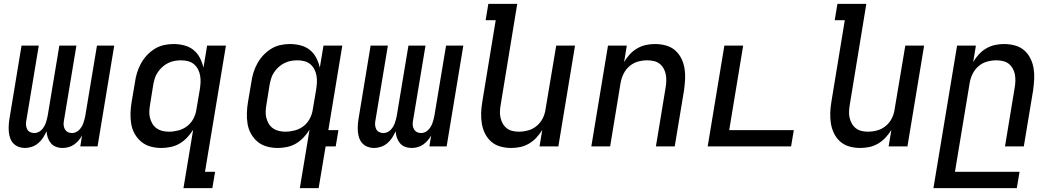

<svg xmlns="http://www.w3.org/2000/svg" viewBox="-20 -755 5440 990"><path d="M108 8Q91 8 75.5 2Q60 -4 49 -15.5Q38 -27 32.5 -42.5Q27 -58 25.5 -75Q24 -92 25 -109Q26 -126 29 -144L91 -520H180L115 -129Q113 -118 114.5 -107Q116 -96 121 -87Q126 -78 136 -73.5Q146 -69 157 -69Q166 -69 176 -73Q186 -77 193.5 -84.5Q201 -92 206.5 -101Q212 -110 215.5 -119.5Q219 -129 221.5 -139Q224 -149 226 -159L286 -520H374L309 -129Q307 -118 308.5 -107Q310 -96 315.5 -87Q321 -78 330.5 -73.5Q340 -69 351 -69Q361 -69 370.5 -73Q380 -77 387.5 -84.5Q395 -92 400.5 -101Q406 -110 409.5 -119.5Q413 -129 415.5 -139Q418 -149 420 -159L480 -520H569L483 0H394L403 -56Q395 -42 384.5 -30Q374 -18 361 -9Q348 0 332.5 4Q317 8 303 8Q285 8 269 2Q253 -4 242.5 -16.5Q232 -29 226.5 -45Q221 -61 220 -78Q212 -61 202 -45Q192 -29 177 -16.5Q162 -4 144 2Q126 8 109 8Z M851 -76Q875 -76 900 -82.5Q925 -89 945.5 -105Q966 -121 978 -144.5Q990 -168 993 -192L1010 -292Q1013 -310 1014 -328.5Q1015 -347 1012 -364.5Q1009 -382 1001 -397.5Q993 -413 980 -424Q967 -435 949.5 -439.5Q932 -444 914 -444Q897 -444 880 -441Q863 -438 847 -430Q831 -422 817.5 -410Q804 -398 793.5 -382.5Q783 -367 778 -350.5Q773 -334 770 -317L754 -217Q751 -200 750 -182.5Q749 -165 753 -148.5Q757 -132 765.5 -117.5Q774 -103 787.5 -93.5Q801 -84 817.5 -80Q834 -76 851 -76ZM926 215 976 -86Q963 -65 945 -46Q927 -27 905.5 -14.5Q884 -2 859.5 3Q835 8 812 8Q783 8 756 0.5Q729 -7 708.5 -24Q688 -41 674.5 -65Q661 -89 656.5 -116.5Q652 -144 653 -173Q654 -202 659 -231L676 -331Q679 -355 686.5 -379.5Q694 -404 706.5 -427Q719 -450 737 -469.5Q755 -489 777.5 -503Q800 -517 825 -522.5Q850 -528 875 -528Q903 -528 930 -521Q957 -514 977.5 -497.5Q998 -481 1010.5 -457Q1023 -433 1029 -406L1048 -520H1145L1037 131H1089L1075 215Z M1451 -76Q1475 -76 1500 -82.5Q1525 -89 1545.5 -105Q1566 -121 1578 -144.5Q1590 -168 1593 -192L1610 -292Q1613 -310 1614 -328.5Q1615 -347 1612 -364.5Q1609 -382 1601 -397.5Q1593 -413 1580 -424Q1567 -435 1549.5 -439.5Q1532 -444 1514 -444Q1497 -444 1480 -441Q1463 -438 1447 -430Q1431 -422 1417.5 -410Q1404 -398 1393.5 -382.5Q1383 -367 1378 -350.5Q1373 -334 1370 -317L1354 -217Q1351 -200 1350 -182.5Q1349 -165 1353 -148.5Q1357 -132 1365.5 -117.5Q1374 -103 1387.5 -93.5Q1401 -84 1417.5 -80Q1434 -76 1451 -76ZM1526 215 1576 -86Q1563 -65 1545 -46Q1527 -27 1505.5 -14.5Q1484 -2 1459.5 3Q1435 8 1412 8Q1383 8 1356 0.5Q1329 -7 1308.5 -24Q1288 -41 1274.5 -65Q1261 -89 1256.5 -116.5Q1252 -144 1253 -173Q1254 -202 1259 -231L1276 -331Q1279 -355 1286.5 -379.5Q1294 -404 1306.5 -427Q1319 -450 1337 -469.5Q1355 -489 1377.5 -503Q1400 -517 1425 -522.5Q1450 -528 1475 -528Q1503 -528 1530 -521Q1557 -514 1577.5 -497.5Q1598 -481 1610.5 -457Q1623 -433 1629 -406L1648 -520H1745L1673 -84H1725L1711 0H1659L1623 215Z M1908 8Q1891 8 1875.5 2Q1860 -4 1849 -15.5Q1838 -27 1832.5 -42.5Q1827 -58 1825.5 -75Q1824 -92 1825 -109Q1826 -126 1829 -144L1891 -520H1980L1915 -129Q1913 -118 1914.5 -107Q1916 -96 1921 -87Q1926 -78 1936 -73.5Q1946 -69 1957 -69Q1966 -69 1976 -73Q1986 -77 1993.5 -84.5Q2001 -92 2006.5 -101Q2012 -110 2015.5 -119.5Q2019 -129 2021.5 -139Q2024 -149 2026 -159L2086 -520H2174L2109 -129Q2107 -118 2108.5 -107Q2110 -96 2115.5 -87Q2121 -78 2130.5 -73.5Q2140 -69 2151 -69Q2161 -69 2170.5 -73Q2180 -77 2187.5 -84.5Q2195 -92 2200.5 -101Q2206 -110 2209.5 -119.5Q2213 -129 2215.5 -139Q2218 -149 2220 -159L2280 -520H2369L2283 0H2194L2203 -56Q2195 -42 2184.5 -30Q2174 -18 2161 -9Q2148 0 2132.5 4Q2117 8 2103 8Q2085 8 2069 2Q2053 -4 2042.5 -16.5Q2032 -29 2026.5 -45Q2021 -61 2020 -78Q2012 -61 2002 -45Q1992 -29 1977 -16.5Q1962 -4 1944 2Q1926 8 1909 8Z M2616 8Q2587 8 2560 0.5Q2533 -7 2513 -24.5Q2493 -42 2481 -66Q2469 -90 2464.5 -117.5Q2460 -145 2461 -173.5Q2462 -202 2467 -231L2536 -651H2484L2498 -735H2647L2562 -217Q2559 -200 2558 -182.5Q2557 -165 2560.5 -149Q2564 -133 2572 -118.5Q2580 -104 2592.5 -94Q2605 -84 2621.5 -80Q2638 -76 2655 -76Q2679 -76 2703 -82.5Q2727 -89 2747 -105.5Q2767 -122 2778.5 -145Q2790 -168 2793 -192L2848 -520H2945L2859 0H2762L2776 -85Q2763 -64 2746 -45.5Q2729 -27 2707.5 -14.5Q2686 -2 2662.5 3Q2639 8 2616 8Z M3029 0 3115 -520H3212L3198 -435Q3210 -456 3227 -474.5Q3244 -493 3265.5 -505.5Q3287 -518 3310.5 -523Q3334 -528 3357 -528Q3386 -528 3413.5 -520.5Q3441 -513 3461 -495.5Q3481 -478 3493 -454Q3505 -430 3509.5 -402.5Q3514 -375 3512.5 -346.5Q3511 -318 3507 -289L3459 0H3362L3412 -303Q3415 -320 3415.5 -337.5Q3416 -355 3413 -371Q3410 -387 3402 -401.5Q3394 -416 3381.5 -426Q3369 -436 3352 -440Q3335 -444 3318 -444Q3294 -444 3270 -437.5Q3246 -431 3226.5 -414.5Q3207 -398 3195.5 -375Q3184 -352 3180 -328L3126 0Z M3629 0 3715 -520H3812L3740 -84H4073L4059 0Z M4416 8Q4387 8 4360 0.5Q4333 -7 4313 -24.5Q4293 -42 4281 -66Q4269 -90 4264.5 -117.5Q4260 -145 4261 -173.5Q4262 -202 4267 -231L4336 -651H4284L4298 -735H4447L4362 -217Q4359 -200 4358 -182.5Q4357 -165 4360.5 -149Q4364 -133 4372 -118.5Q4380 -104 4392.5 -94Q4405 -84 4421.5 -80Q4438 -76 4455 -76Q4479 -76 4503 -82.5Q4527 -89 4547 -105.5Q4567 -122 4578.5 -145Q4590 -168 4593 -192L4648 -520H4745L4659 0H4562L4576 -85Q4563 -64 4546 -45.5Q4529 -27 4507.5 -14.5Q4486 -2 4462.5 3Q4439 8 4416 8Z M4793 215 4915 -520H5012L4998 -435Q5010 -456 5027 -474.5Q5044 -493 5065.5 -505.5Q5087 -518 5110.5 -523Q5134 -528 5157 -528Q5186 -528 5213.5 -520.5Q5241 -513 5261 -495.5Q5281 -478 5293 -454Q5305 -430 5309.5 -402.5Q5314 -375 5312.5 -346.5Q5311 -318 5307 -289L5259 0H5162L5212 -303Q5215 -320 5215.5 -337.5Q5216 -355 5213 -371Q5210 -387 5202 -401.5Q5194 -416 5181.5 -426Q5169 -436 5152 -440Q5135 -444 5118 -444Q5094 -444 5070 -437.5Q5046 -431 5026.5 -414.5Q5007 -398 4995.5 -375Q4984 -352 4980 -328L4904 131H5237L5223 215Z"/></svg>

Font: Iosevka Md Ex Obl
Style: Regular
Weight: 500
Width: 7
Italic angle: -9°
Monospace: yes
Designer: Belleve Invis
Foundry: Belleve Invis
Version: Version 32.5.0; ttfautohint (v1.8.4)